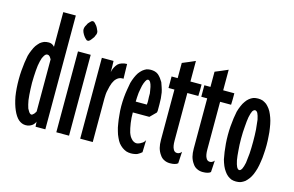

<svg xmlns="http://www.w3.org/2000/svg" viewBox="-84 -836 1589 1039"><g transform="rotate(15 711.0 -316.0)"><path d="M156.2 -81.1Q156.2 -81.1 156.2 -81.1Q156.2 -81.1 156.2 -81.1Q153.3 -77.1 151.4 -73.2Q149.4 -69.3 146.5 -66.4Q142.6 -62.5 139.6 -60.5Q136.7 -57.6 132.8 -57.6Q132.8 -57.6 132.8 -57.6Q132.8 -57.6 132.8 -57.6Q127.9 -57.6 124 -61.5Q120.1 -64.5 116.2 -71.3Q112.3 -77.1 108.4 -85Q105.5 -93.8 102.5 -105.5Q99.6 -116.2 97.7 -128.9Q95.7 -142.6 94.7 -158.2Q93.8 -173.8 92.8 -190.4Q91.8 -207 91.8 -224.6Q91.8 -224.6 91.8 -224.6Q91.8 -224.6 91.8 -224.6Q91.8 -244.1 92.8 -260.7Q93.8 -277.3 94.7 -293Q95.7 -308.6 97.7 -322.3Q99.6 -335.9 102.5 -346.7Q105.5 -358.4 108.4 -367.2Q112.3 -375 116.2 -381.8Q120.1 -387.7 124 -390.6Q127.9 -393.6 132.8 -393.6Q132.8 -393.6 132.8 -393.6Q132.8 -393.6 132.8 -393.6Q136.7 -393.6 139.6 -392.6Q142.6 -390.6 146.5 -387.7Q149.4 -383.8 151.4 -380.9Q153.3 -377 156.2 -373Q156.2 -373 156.2 -319.3Q156.2 -264.6 156.2 -205.1Q156.2 -156.2 156.2 -119.1Q156.2 -81.1 156.2 -81.1ZM226.6 0Q226.6 0 226.6 -11.7Q226.6 -22.5 226.6 -42Q226.6 -80.1 226.6 -140.6Q226.6 -202.1 226.6 -271.5Q226.6 -356.4 226.6 -439.5Q226.6 -523.4 226.6 -576.2Q226.6 -604.5 226.6 -621.1Q226.6 -637.7 226.6 -637.7Q226.6 -637.7 191.4 -637.7Q156.2 -637.7 156.2 -637.7Q156.2 -637.7 156.2 -612.3Q156.2 -587.9 156.2 -554.7Q156.2 -514.6 156.2 -479.5Q156.2 -443.4 156.2 -443.4Q156.2 -443.4 156.2 -443.4Q156.2 -443.4 156.2 -443.4Q149.4 -451.2 141.6 -455.1Q132.8 -459 124 -459Q124 -459 124 -459Q124 -459 124 -459Q109.4 -459 97.7 -455.1Q85.9 -450.2 76.2 -442.4Q66.4 -432.6 57.6 -420.9Q49.8 -409.2 43 -392.6Q36.1 -377 31.2 -359.4Q27.3 -340.8 24.4 -319.3Q21.5 -296.9 19.5 -273.4Q17.6 -251 17.6 -224.6Q17.6 -224.6 17.6 -224.6Q17.6 -224.6 17.6 -224.6Q17.6 -171.9 24.4 -129.9Q32.2 -87.9 45.9 -56.6Q59.6 -25.4 77.1 -9.8Q95.7 5.9 117.2 5.9Q117.2 5.9 117.2 5.9Q117.2 5.9 117.2 5.9Q127.9 5.9 136.7 2.9Q145.5 0 152.3 -4.9Q159.2 -9.8 163.1 -15.6Q168 -21.5 169.9 -28.3Q169.9 -28.3 170.9 -13.7Q171.9 0 171.9 0Q171.9 0 199.2 0Q226.6 0 226.6 0Z M359.4 0Q359.4 0 359.4 -58.6Q359.4 -117.2 359.4 -192.4Q359.4 -252.9 359.4 -312.5Q359.4 -371.1 359.4 -409.2Q359.4 -429.7 359.4 -441.4Q359.4 -453.1 359.4 -453.1Q359.4 -453.1 324.2 -453.1Q288.1 -453.1 288.1 -453.1Q288.1 -453.1 288.1 -394.5Q288.1 -335.9 288.1 -260.7Q288.1 -227.5 288.1 -195.3Q288.1 -162.1 288.1 -131.8Q288.1 -76.2 288.1 -38.1Q288.1 0 288.1 0Q288.1 0 324.2 0Q359.4 0 359.4 0ZM362.3 -577.1Q362.3 -581.1 361.3 -585Q360.4 -588.9 357.4 -593.8Q355.5 -598.6 353.5 -602.5Q350.6 -607.4 347.7 -612.3Q344.7 -616.2 341.8 -619.1Q338.9 -623 335.9 -626Q332 -628.9 329.1 -630.9Q326.2 -631.8 324.2 -631.8Q324.2 -631.8 324.2 -631.8Q324.2 -631.8 324.2 -631.8Q321.3 -631.8 318.4 -630.9Q315.4 -628.9 312.5 -626Q309.6 -623 305.7 -619.1Q302.7 -616.2 299.8 -612.3Q296.9 -607.4 294.9 -602.5Q292 -598.6 290 -593.8Q288.1 -588.9 287.1 -585Q286.1 -581.1 286.1 -577.1Q286.1 -577.1 286.1 -577.1Q286.1 -577.1 286.1 -577.1Q286.1 -573.2 287.1 -569.3Q288.1 -565.4 290 -560.5Q292 -555.7 294.9 -550.8Q296.9 -546.9 299.8 -543Q302.7 -538.1 305.7 -535.2Q309.6 -531.2 312.5 -528.3Q315.4 -525.4 318.4 -523.4Q321.3 -522.5 324.2 -522.5Q324.2 -522.5 324.2 -522.5Q324.2 -522.5 324.2 -522.5Q326.2 -522.5 329.1 -523.4Q332 -525.4 335.9 -528.3Q338.9 -531.2 341.8 -535.2Q344.7 -538.1 347.7 -543Q350.6 -546.9 353.5 -550.8Q355.5 -555.7 357.4 -560.5Q360.4 -565.4 361.3 -569.3Q362.3 -573.2 362.3 -577.1Q362.3 -577.1 362.3 -577.1Q362.3 -577.1 362.3 -577.1Z M562.5 -456.1Q562.5 -456.1 562.5 -456.1Q562.5 -456.1 562.5 -456.1Q545.9 -456.1 533.2 -451.2Q520.5 -447.3 511.7 -438.5Q502.9 -428.7 497.1 -417Q491.2 -405.3 488.3 -390.6Q488.3 -390.6 488.3 -421.9Q487.3 -453.1 487.3 -453.1Q487.3 -453.1 455.1 -453.1Q421.9 -453.1 421.9 -453.1Q421.9 -453.1 421.9 -394.5Q421.9 -335.9 421.9 -260.7Q421.9 -227.5 421.9 -195.3Q421.9 -162.1 421.9 -131.8Q421.9 -76.2 421.9 -38.1Q421.9 0 421.9 0Q421.9 0 457 0Q492.2 0 492.2 0Q492.2 0 492.2 -31.2Q492.2 -63.5 492.2 -104.5Q492.2 -154.3 492.2 -199.2Q492.2 -245.1 492.2 -245.1Q492.2 -245.1 492.2 -245.1Q492.2 -245.1 492.2 -245.1Q492.2 -256.8 493.2 -268.6Q494.1 -280.3 497.1 -292Q499 -303.7 502 -313.5Q504.9 -324.2 508.8 -334Q512.7 -342.8 517.6 -350.6Q522.5 -357.4 529.3 -363.3Q535.2 -368.2 542 -371.1Q549.8 -374 557.6 -374Q557.6 -374 560.5 -374Q562.5 -374 562.5 -374Q562.5 -374 562.5 -374Q562.5 -374 562.5 -374Q563.5 -374 563.5 -374Q563.5 -374 564.5 -373Q564.5 -373 563.5 -414.1Q562.5 -456.1 562.5 -456.1Z M723.6 -294.9Q723.6 -293.9 723.6 -290Q723.6 -287.1 723.6 -283.2Q722.7 -278.3 722.7 -275.4Q722.7 -272.5 722.7 -271.5Q722.7 -271.5 691.4 -271.5Q660.2 -271.5 660.2 -271.5Q660.2 -271.5 660.2 -271.5Q660.2 -271.5 660.2 -271.5Q660.2 -284.2 661.1 -295.9Q662.1 -308.6 663.1 -321.3Q665 -333 667 -343.8Q668.9 -353.5 670.9 -363.3Q673.8 -372.1 675.8 -378.9Q678.7 -386.7 681.6 -391.6Q684.6 -397.5 687.5 -400.4Q691.4 -403.3 695.3 -403.3Q695.3 -403.3 695.3 -403.3Q695.3 -403.3 695.3 -403.3Q699.2 -403.3 702.1 -400.4Q705.1 -398.4 708 -393.6Q710.9 -388.7 712.9 -382.8Q714.8 -377 716.8 -369.1Q718.8 -360.4 719.7 -352.5Q721.7 -343.8 722.7 -334Q722.7 -324.2 722.7 -314.5Q723.6 -304.7 723.6 -294.9Q723.6 -294.9 723.6 -294.9Q723.6 -294.9 723.6 -294.9ZM788.1 -290Q788.1 -307.6 787.1 -323.2Q785.2 -338.9 783.2 -355.5Q780.3 -370.1 775.4 -383.8Q771.5 -397.5 766.6 -409.2Q759.8 -419.9 752.9 -429.7Q745.1 -439.5 737.3 -446.3Q728.5 -453.1 717.8 -456.1Q707 -459 695.3 -459Q695.3 -459 695.3 -459Q695.3 -459 695.3 -459Q682.6 -459 670.9 -455.1Q660.2 -450.2 650.4 -442.4Q640.6 -433.6 631.8 -421.9Q624 -410.2 617.2 -394.5Q610.4 -378.9 605.5 -361.3Q601.6 -342.8 598.6 -322.3Q594.7 -299.8 592.8 -277.3Q590.8 -253.9 590.8 -227.5Q590.8 -227.5 590.8 -227.5Q590.8 -227.5 590.8 -227.5Q590.8 -202.1 593.8 -177.7Q595.7 -153.3 599.6 -131.8Q602.5 -110.4 608.4 -91.8Q613.3 -73.2 621.1 -57.6Q627.9 -42 636.7 -30.3Q645.5 -19.5 657.2 -10.7Q668 -2.9 680.7 2Q693.4 5.9 707 5.9Q707 5.9 707 5.9Q707 5.9 707 5.9Q718.8 5.9 727.5 3.9Q736.3 2.9 744.1 -1Q751 -4.9 756.8 -8.8Q762.7 -12.7 766.6 -16.6Q766.6 -16.6 767.6 -50.8Q768.6 -85 768.6 -85Q768.6 -85 768.6 -85Q768.6 -85 768.6 -85Q765.6 -78.1 760.7 -73.2Q755.9 -67.4 749 -64.5Q742.2 -59.6 735.4 -57.6Q728.5 -54.7 721.7 -54.7Q721.7 -54.7 721.7 -54.7Q721.7 -54.7 721.7 -54.7Q713.9 -54.7 707 -58.6Q700.2 -61.5 694.3 -68.4Q688.5 -74.2 683.6 -82Q678.7 -90.8 674.8 -101.6Q671.9 -112.3 668.9 -125Q666 -137.7 664.1 -152.3Q662.1 -166 661.1 -180.7Q660.2 -195.3 660.2 -210.9Q660.2 -210.9 707 -210.9Q752.9 -210.9 752.9 -210.9Q752.9 -210.9 769.5 -227.5Q786.1 -244.1 786.1 -244.1Q786.1 -244.1 786.1 -244.1Q786.1 -244.1 786.1 -244.1Q787.1 -245.1 787.1 -248Q787.1 -250 788.1 -253.9Q788.1 -256.8 788.1 -259.8Q788.1 -263.7 788.1 -266.6Q788.1 -270.5 788.1 -274.4Q788.1 -277.3 788.1 -281.2Q788.1 -284.2 788.1 -286.1Q788.1 -288.1 788.1 -290Q788.1 -290 788.1 -290Q788.1 -290 788.1 -290Z M980.5 -453.1Q980.5 -453.1 949.2 -453.1Q918 -453.1 918 -453.1Q918 -453.1 918 -467.8Q918 -482.4 918 -502Q918 -525.4 918 -546.9Q918 -568.4 918 -568.4Q918 -568.4 881.8 -552.7Q846.7 -538.1 846.7 -538.1Q846.7 -538.1 846.7 -495.1Q846.7 -453.1 846.7 -453.1Q846.7 -453.1 830.1 -453.1Q812.5 -453.1 812.5 -453.1Q812.5 -453.1 812.5 -420.9Q812.5 -388.7 812.5 -388.7Q812.5 -388.7 829.1 -388.7Q845.7 -388.7 845.7 -388.7Q845.7 -388.7 845.7 -352.5Q845.7 -316.4 845.7 -269.5Q845.7 -210.9 845.7 -159.2Q845.7 -107.4 845.7 -107.4Q845.7 -107.4 845.7 -107.4Q845.7 -107.4 845.7 -107.4Q845.7 -82 850.6 -62.5Q856.4 -42 867.2 -27.3Q877 -11.7 891.6 -4.9Q906.2 2.9 924.8 2.9Q924.8 2.9 924.8 2.9Q924.8 2.9 924.8 2.9Q940.4 2.9 951.2 0Q962.9 -2.9 968.8 -8.8Q968.8 -8.8 970.7 -41Q972.7 -74.2 972.7 -74.2Q972.7 -74.2 972.7 -74.2Q972.7 -74.2 972.7 -74.2Q967.8 -67.4 961.9 -64.5Q956.1 -60.5 948.2 -60.5Q948.2 -60.5 948.2 -60.5Q948.2 -60.5 948.2 -60.5Q932.6 -60.5 925.8 -76.2Q918 -90.8 918 -122.1Q918 -122.1 918 -156.2Q918 -190.4 918 -235.4Q918 -290 918 -339.8Q918 -388.7 918 -388.7Q918 -388.7 948.2 -388.7Q979.5 -388.7 979.5 -388.7Q979.5 -388.7 980.5 -420.9Q980.5 -453.1 980.5 -453.1Z M1164.1 -453.1Q1164.1 -453.1 1132.8 -453.1Q1101.6 -453.1 1101.6 -453.1Q1101.6 -453.1 1101.6 -467.8Q1101.6 -482.4 1101.6 -502Q1101.6 -525.4 1101.6 -546.9Q1101.6 -568.4 1101.6 -568.4Q1101.6 -568.4 1065.4 -552.7Q1030.3 -538.1 1030.3 -538.1Q1030.3 -538.1 1030.3 -495.1Q1030.3 -453.1 1030.3 -453.1Q1030.3 -453.1 1013.7 -453.1Q996.1 -453.1 996.1 -453.1Q996.1 -453.1 996.1 -420.9Q996.1 -388.7 996.1 -388.7Q996.1 -388.7 1012.7 -388.7Q1029.3 -388.7 1029.3 -388.7Q1029.3 -388.7 1029.3 -352.5Q1029.3 -316.4 1029.3 -269.5Q1029.3 -210.9 1029.3 -159.2Q1029.3 -107.4 1029.3 -107.4Q1029.3 -107.4 1029.3 -107.4Q1029.3 -107.4 1029.3 -107.4Q1029.3 -82 1034.2 -62.5Q1040 -42 1050.8 -27.3Q1060.5 -11.7 1075.2 -4.9Q1089.8 2.9 1108.4 2.9Q1108.4 2.9 1108.4 2.9Q1108.4 2.9 1108.4 2.9Q1124 2.9 1134.8 0Q1146.5 -2.9 1152.3 -8.8Q1152.3 -8.8 1154.3 -41Q1156.2 -74.2 1156.2 -74.2Q1156.2 -74.2 1156.2 -74.2Q1156.2 -74.2 1156.2 -74.2Q1151.4 -67.4 1145.5 -64.5Q1139.6 -60.5 1131.8 -60.5Q1131.8 -60.5 1131.8 -60.5Q1131.8 -60.5 1131.8 -60.5Q1116.2 -60.5 1109.4 -76.2Q1101.6 -90.8 1101.6 -122.1Q1101.6 -122.1 1101.6 -156.2Q1101.6 -190.4 1101.6 -235.4Q1101.6 -290 1101.6 -339.8Q1101.6 -388.7 1101.6 -388.7Q1101.6 -388.7 1131.8 -388.7Q1163.1 -388.7 1163.1 -388.7Q1163.1 -388.7 1164.1 -420.9Q1164.1 -453.1 1164.1 -453.1Z M1330.1 -226.6Q1330.1 -189.5 1328.1 -159.2Q1325.2 -128.9 1322.3 -106.4Q1317.4 -83 1311.5 -71.3Q1304.7 -58.6 1296.9 -58.6Q1296.9 -58.6 1296.9 -58.6Q1296.9 -58.6 1296.9 -58.6Q1289.1 -58.6 1282.2 -71.3Q1276.4 -83 1271.5 -106.4Q1267.6 -128.9 1265.6 -159.2Q1262.7 -189.5 1262.7 -226.6Q1262.7 -226.6 1262.7 -226.6Q1262.7 -226.6 1262.7 -226.6Q1262.7 -263.7 1265.6 -293.9Q1267.6 -325.2 1271.5 -347.7Q1276.4 -371.1 1282.2 -382.8Q1289.1 -393.6 1296.9 -393.6Q1296.9 -393.6 1296.9 -393.6Q1296.9 -393.6 1296.9 -393.6Q1304.7 -393.6 1311.5 -382.8Q1317.4 -371.1 1322.3 -347.7Q1325.2 -325.2 1328.1 -293.9Q1330.1 -263.7 1330.1 -226.6Q1330.1 -226.6 1330.1 -226.6Q1330.1 -226.6 1330.1 -226.6ZM1405.3 -226.6Q1405.3 -252.9 1403.3 -275.4Q1402.3 -298.8 1398.4 -321.3Q1395.5 -341.8 1390.6 -360.4Q1385.7 -377.9 1378.9 -393.6Q1372.1 -410.2 1363.3 -421.9Q1354.5 -433.6 1344.7 -442.4Q1334 -450.2 1322.3 -455.1Q1310.5 -459 1295.9 -459Q1295.9 -459 1295.9 -459Q1295.9 -459 1295.9 -459Q1281.2 -459 1269.5 -455.1Q1257.8 -450.2 1248 -442.4Q1237.3 -433.6 1229.5 -421.9Q1220.7 -410.2 1213.9 -393.6Q1207 -377.9 1202.1 -360.4Q1198.2 -341.8 1195.3 -321.3Q1192.4 -298.8 1190.4 -275.4Q1188.5 -252.9 1188.5 -226.6Q1188.5 -226.6 1188.5 -226.6Q1188.5 -226.6 1188.5 -226.6Q1188.5 -201.2 1190.4 -177.7Q1192.4 -154.3 1195.3 -132.8Q1198.2 -111.3 1202.1 -92.8Q1207 -75.2 1213.9 -58.6Q1220.7 -43 1229.5 -31.2Q1237.3 -19.5 1248 -10.7Q1257.8 -2.9 1269.5 2Q1281.2 5.9 1295.9 5.9Q1295.9 5.9 1295.9 5.9Q1295.9 5.9 1295.9 5.9Q1310.5 5.9 1322.3 2Q1334 -2.9 1344.7 -10.7Q1354.5 -19.5 1363.3 -31.2Q1372.1 -43 1378.9 -58.6Q1385.7 -75.2 1390.6 -92.8Q1395.5 -111.3 1398.4 -132.8Q1402.3 -154.3 1403.3 -177.7Q1405.3 -201.2 1405.3 -226.6Q1405.3 -226.6 1405.3 -226.6Q1405.3 -226.6 1405.3 -226.6Z"/></g></svg>

Font: AgendaMediumCondGoodkids
Style: AgendaMediumCondGoodkids
Weight: 500
Designer: ""
Version: ""